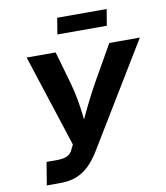

<svg xmlns="http://www.w3.org/2000/svg" viewBox="-97 -999 935 1079"><g transform="rotate(-10 370.5 -459.0)"><path d="M82 0 103.5 -130.4H162.6Q199.7 -130.4 220.9 -140.4Q242.2 -150.4 252.9 -174.3L266.1 -201.2L95.2 -727.5H260.7L312.5 -546.9Q328.6 -490.2 337.4 -438.5Q346.2 -386.7 351.1 -340.3Q356 -293.9 360.8 -252.4H316.4Q335.9 -293.9 357.4 -340.1Q378.9 -386.2 405 -437.7Q431.2 -489.3 463.9 -546.9L566.9 -727.5H741.2L384.8 -141.1Q356.9 -95.2 325 -63.7Q293 -32.2 252.7 -16.1Q212.4 0 158.2 0ZM585.4 -918 569.8 -825.2H287.6L303.2 -918Z"/></g></svg>

Font: Inter 18pt
Style: Bold Italic
Weight: 700
Italic angle: -9.3988°
Designer: Rasmus Andersson
Foundry: rsms
Version: Version 4.001;git-66647c0bb